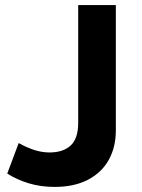

<svg xmlns="http://www.w3.org/2000/svg" viewBox="-20 -720 560 755"><path d="M194.5 15Q140.5 15 93.8 1Q47 -13 8.5 -37.5L53.5 -157.5Q85.5 -139.5 115.5 -130Q145.5 -120.5 174.5 -120.5Q228.5 -120.5 258 -148Q287.5 -175.5 287.5 -237V-700H435.5V-208Q435.5 -141 407.5 -91Q379.5 -41 325.5 -13Q271.5 15 194.5 15Z"/></svg>

Font: Geologica Thin Roman SemiBold
Style: Regular
Weight: 600
Version: Version 1.010;gftools[0.9.28]